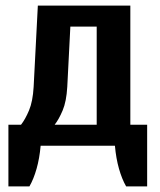

<svg xmlns="http://www.w3.org/2000/svg" viewBox="-20 -520 570 685"><path d="M10 145V-75H55Q70 -94 83.5 -126Q97 -158 100 -210L115 -500H445V-75H505V145H430Q415 119 404.5 82Q394 45 390 0H125Q121 45 110.5 82Q100 119 85 145ZM175 -75H325V-425H231L220 -210Q217 -158 203.5 -126Q190 -94 175 -75Z"/></svg>

Font: Cuprum
Style: Regular
Weight: 400
Designer: Jovanny Lemonad
Foundry: Jovanny Lemonad
Version: Version 3.000